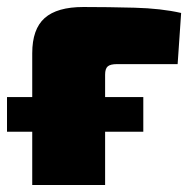

<svg xmlns="http://www.w3.org/2000/svg" viewBox="-20 -528 542 548"><path d="M0 -152V-251H389V-152ZM218 -508Q288 -508 364 -506Q440 -504 497 -491L487 -345H314Q295 -345 287.5 -338.5Q280 -332 280 -315V0H72V-376Q72 -445 107.5 -476.5Q143 -508 218 -508Z"/></svg>

Font: Exo 2 Black
Style: Regular
Weight: 900
Designer: Natanael Gama
Foundry: Natanael Gama
Version: Version 2.010